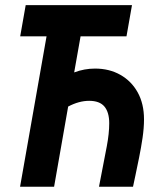

<svg xmlns="http://www.w3.org/2000/svg" viewBox="-20 -713 626 733"><path d="M56.6 0 157.7 -574.2H57.1L78.1 -693.4H483.9L462.9 -574.2H287.6L263.2 -436.5Q301.8 -451.2 342.8 -451.2Q397.5 -451.2 439.7 -427.2Q481.9 -403.3 505.9 -359.9Q529.8 -316.4 529.8 -257.3Q529.8 -224.6 524.2 -186.5Q518.6 -148.4 511 -111.3Q503.4 -74.2 497.1 -43.9L487.8 0H357.9L367.7 -50.8Q378.4 -105.5 387.7 -154.5Q397 -203.6 397 -242.7Q397 -284.2 378.7 -306.2Q360.4 -328.1 320.3 -328.1Q281.7 -328.1 240.2 -306.2L186.5 0Z"/></svg>

Font: Cascadia Mono
Style: Bold Italic
Weight: 700
Italic angle: -10°
Monospace: yes
Designer: Aaron Bell
Foundry: Saja Typeworks
Version: Version 2404.023; ttfautohint (v1.8.4)